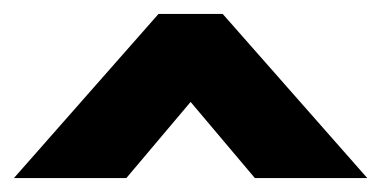

<svg xmlns="http://www.w3.org/2000/svg" viewBox="-25 -860 546 275"><path d="M340 -605H501L294 -840H202L-5 -605H156L248 -714Z"/></svg>

Font: Hussar Techniczny
Style: Bold 
Weight: 700
Foundry: Cannot Into Space Fonts
Version: Version 0.77